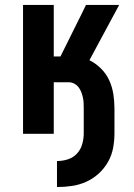

<svg xmlns="http://www.w3.org/2000/svg" viewBox="-20 -540 540 775"><path d="M210 215V110Q233 110 254.5 103Q276 96 291 79.5Q306 63 312 41.5Q318 20 318 -2V-102Q318 -113 317.5 -124.5Q317 -136 314.5 -147Q312 -158 308 -168.5Q304 -179 297 -188Q290 -197 279.5 -202.5Q269 -208 258 -208H197V0H73V-520H197V-312H224L310 -485L327 -520H461L341 -297Q367 -284 388 -263Q409 -242 421 -215.5Q433 -189 437.5 -160Q442 -131 442 -102V-2Q442 28 436.5 57.5Q431 87 416 113.5Q401 140 378.5 160.5Q356 181 328.5 193.5Q301 206 271 210.5Q241 215 210 215Z"/></svg>

Font: Iosevka Curly Extrabold
Style: Regular
Weight: 800
Monospace: yes
Designer: Belleve Invis
Foundry: Belleve Invis
Version: Version 22.1.2; ttfautohint (v1.8.4)